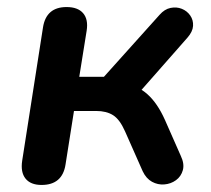

<svg xmlns="http://www.w3.org/2000/svg" viewBox="-20 -517 599 545"><path d="M98 8Q67 8 52.5 -10Q38 -28 43 -61L102 -439Q111 -497 169 -497Q201 -497 216 -479.5Q231 -462 226 -430L205 -299H275L433 -475Q447 -491 464 -494.5Q481 -498 496 -492Q511 -486 520 -473Q529 -460 528 -443.5Q527 -427 512 -410L366 -244L333 -279Q370 -275 398.5 -249.5Q427 -224 448 -177L493 -75Q504 -52 499 -34Q494 -16 479.5 -5.5Q465 5 446.5 6.5Q428 8 411.5 -1Q395 -10 385 -31L335 -144Q320 -178 301 -190Q282 -202 253 -202H190L166 -50Q157 8 98 8Z"/></svg>

Font: Nunito Variable Extra Light
Style: Italic
Weight: 200
Italic angle: -9°
Designer: Vernon Adams
Foundry: Vernon Adams
Version: Version 3.602